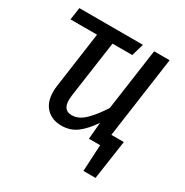

<svg xmlns="http://www.w3.org/2000/svg" viewBox="-157 -656 901 934"><g transform="rotate(30 293.5 -189.0)"><path d="M537 -71 505 149H437L445 0H382L390 -94Q355 -42 318.5 -15Q282 12 234 12Q180 12 148.5 -20.5Q117 -53 117 -111Q117 -132 119 -143L163 -458H14L24 -527H381L361 -458H250L205 -141Q203 -123 203 -116Q203 -57 251 -57Q291 -57 326 -92Q361 -127 395 -180L444 -527H531L467 -71Z"/></g></svg>

Font: Fira Sans Condensed
Style: Italic
Weight: 400
Width: 3
Italic angle: -8°
Designer: bBox Type GmbH & Carrois Corporate GbR & Edenspiekermann AG
Foundry: bBox Type GmbH & Carrois Corporate GbR & Edenspiekermann AG
Version: Version 4.301